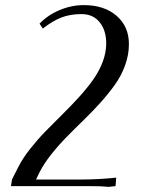

<svg xmlns="http://www.w3.org/2000/svg" viewBox="-20 -729 555 752"><path d="M22.9 0 26.9 -25.9 51.8 -75.2Q68.8 -108.9 97.9 -145.8Q127 -182.6 158.2 -214.6Q189.5 -246.6 223.6 -280.3Q257.8 -314 288.1 -347.2Q318.4 -380.4 342.8 -414.1Q367.2 -447.8 381.6 -485.1Q396 -522.5 396 -559.1Q396 -609.9 370.4 -641.8Q344.7 -673.8 298.8 -673.8Q254.9 -673.8 220.2 -660.4Q185.5 -647 147.9 -617.2L134.8 -636.2Q167.5 -670.4 213.9 -689.7Q260.3 -709 308.1 -709Q388.2 -709 436.5 -667.2Q484.9 -625.5 484.9 -556.2Q484.9 -514.6 470.2 -473.9Q455.6 -433.1 430.2 -397.5Q404.8 -361.8 373.8 -327.4Q342.8 -293 307.9 -259Q272.9 -225.1 241.5 -193.1Q210 -161.1 180.9 -124.5Q151.9 -87.9 134.8 -54.2L121.1 -25.9H299.8Q363.8 -25.9 435.1 -33.2L433.1 -4.9L432.1 0L405.8 2.9Q378.9 0 334 0Z"/></svg>

Font: Dihjauti
Style: Bold Italic
Weight: 700
Italic angle: -9°
Designer: T. Christopher White
Version: Version 3.0.0